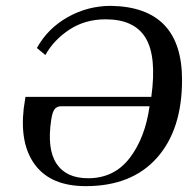

<svg xmlns="http://www.w3.org/2000/svg" viewBox="-20 -626 668 656"><path d="M61 -255 67 -295H497Q516 -433 477.5 -496.5Q439 -560 341 -560Q271 -560 217.5 -525Q164 -490 135 -438L106 -462Q143 -529 211.5 -567.5Q280 -606 359 -606Q602 -602 602 -353Q602 -183 516 -86.5Q430 10 273 10Q156 10 101.5 -60.5Q47 -131 61 -255ZM491 -263H189Q175 -263 167 -253.5Q159 -244 155 -217Q140 -117 173 -67Q206 -17 281 -17Q370 -17 423 -86Q476 -155 491 -263Z"/></svg>

Font: Unna
Style: Italic
Weight: 400
Italic angle: -8.05°
Designer: Jorge de Buen Unna
Foundry: Omnibus-Type
Version: Version 2.008